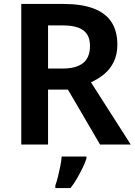

<svg xmlns="http://www.w3.org/2000/svg" viewBox="-20 -734 687 975"><path d="M302 -714Q394 -714 455 -691Q516 -668 546 -622Q576 -576 576 -507Q576 -457 557.5 -419.5Q539 -382 509 -357.5Q479 -333 442 -316L644 0H488L325 -279H224V0H88V-714ZM298 -605H224V-386H299Q367 -386 402 -414Q437 -442 437 -501Q437 -537 422 -560Q407 -583 376.5 -594Q346 -605 298 -605ZM419 71Q412 93 399.5 118.5Q387 144 372 170.5Q357 197 338 221H261V208Q268 189 274.5 162.5Q281 136 286.5 108.5Q292 81 293 61H419Z"/></svg>

Font: Noto Sans Oriya SemiBold
Style: Regular
Weight: 600
Version: Version 2.003